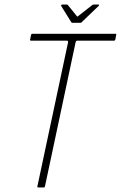

<svg xmlns="http://www.w3.org/2000/svg" viewBox="-20 -821 530 841"><path d="M148 0Q145 0 144 -1.5Q143 -3 144 -6L278 -635Q279 -639 277.5 -641Q276 -643 272 -643H116Q113 -643 112 -644Q111 -645 112 -648L116 -668Q117 -671 118 -672Q119 -673 122 -673H485Q488 -673 489 -672Q490 -671 489 -668L485 -647Q484 -645 483 -644Q482 -643 479 -643H320Q316 -643 314 -641.5Q312 -640 311 -635L177 -5Q176 0 172 0ZM297 -721Q294 -721 292 -724L248 -795Q247 -797 248.5 -799Q250 -801 253 -801H273Q277 -801 278 -798L316 -751Q318 -746 323 -751L383 -798Q385 -801 390 -801H411Q414 -801 414 -799Q414 -797 412 -795L338 -724Q337 -721 331 -721Z"/></svg>

Font: Glory Thin Thin
Style: Italic
Weight: 250
Italic angle: -12°
Version: Version 1.011